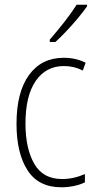

<svg xmlns="http://www.w3.org/2000/svg" viewBox="-20 -784 406 814"><path d="M240 10Q143 10 96.5 -62.5Q50 -135 50 -259Q50 -393 103 -466Q156 -539 250 -539Q302 -539 343 -518L331 -485Q294 -504 251 -504Q175 -504 131.5 -441Q88 -378 88 -260Q88 -155 125 -90Q162 -25 243 -25Q292 -25 340 -46V-11Q320 -1 293.5 4.5Q267 10 240 10ZM349 -757Q333 -734 309.5 -706Q286 -678 261 -651.5Q236 -625 215 -606H191V-616Q223 -653 252.5 -690.5Q282 -728 305 -764H349Z"/></svg>

Font: Noto Sans Lao Condensed ExtraLight
Style: Regular
Weight: 200
Width: 3
Designer: Monotype Design Team
Foundry: Monotype Imaging Inc.
Version: Version 2.003; ttfautohint (v1.8.4.7-5d5b)